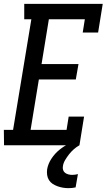

<svg xmlns="http://www.w3.org/2000/svg" viewBox="-36 -755 556 998"><path d="M-15 0 -16 -80H32L127 -655H90V-735H498L474 -586H394L405 -655H218L180 -422H372L358 -342H166L123 -80H310L321 -149H401L377 0ZM320 223Q305 223 290.5 220.5Q276 218 262.5 213Q249 208 237.5 200.5Q226 193 218.5 181Q211 169 209 154.5Q207 140 209 125Q214 96 231.5 69.5Q249 43 273 23.5Q297 4 325 -9.5Q353 -23 382 -31L377 0Q361 9 347.5 21Q334 33 323 47Q312 61 302.5 77Q293 93 291 109Q289 119 292 128.5Q295 138 302.5 143.5Q310 149 319.5 151.5Q329 154 339 154Q346 154 354 153Q362 152 369 150L357 219Q348 221 339 222Q330 223 320 223Z"/></svg>

Font: Iosevka Curly Slab Medium
Style: Italic
Weight: 500
Italic angle: -9°
Monospace: yes
Designer: Belleve Invis
Foundry: Belleve Invis
Version: Version 22.1.2; ttfautohint (v1.8.4)